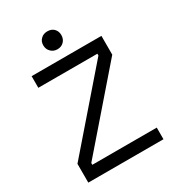

<svg xmlns="http://www.w3.org/2000/svg" viewBox="-207 -997 1011 1115"><g transform="rotate(-30 298.0 -440.0)"><path d="M77 -622V-700H545V-574L125 -90V-78H557V0H53V-126L473 -610V-622ZM243 -777Q225 -794 225 -821Q225 -848 243 -864Q259 -880 286 -880Q313 -880 329 -864Q346 -847 346 -821Q346 -794 329 -777Q312 -760 286 -760Q260 -760 243 -777Z"/></g></svg>

Font: Rilu
Style: Regular
Weight: 500
Designer: Alí Sinisterra
Foundry: Alí Sinisterra
Version: 0.1